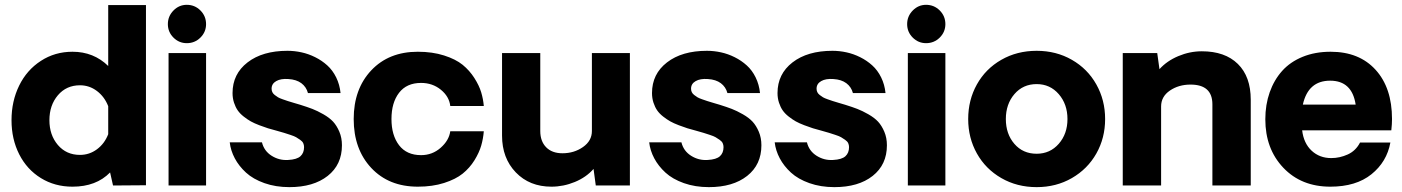

<svg xmlns="http://www.w3.org/2000/svg" viewBox="-20 -770 5821 797"><path d="M585.9 -749V-1L449.2 0L437 -54.2Q379.4 4.9 280.8 4.9Q207.5 4.9 149.7 -30.8Q91.8 -66.4 59.8 -129.4Q27.8 -192.4 27.8 -271Q27.8 -350.1 59.6 -414.8Q91.3 -479.5 149.7 -517.3Q208 -555.2 280.8 -555.2Q368.7 -555.2 429.2 -496.1V-749ZM312 -127Q351.1 -127 382.6 -150.4Q414.1 -173.8 429.2 -212.9V-329.1Q414.1 -368.2 382.6 -392.1Q351.1 -416 312 -416Q255.4 -416 220.2 -374.5Q185.1 -333 185.1 -271Q185.1 -209.5 220.2 -168.2Q255.4 -127 312 -127Z M755.4 -590.8Q723.1 -590.8 700 -614Q676.8 -637.2 676.8 -669.9Q676.8 -702.6 700 -726.3Q723.1 -750 755.4 -750Q788.6 -750 812 -726.6Q835.4 -703.1 835.4 -669.9Q835.4 -637.2 812 -614Q788.6 -590.8 755.4 -590.8ZM679.7 -549.8H835.4V0H679.7Z M1181.2 6.8Q1124.5 6.8 1077.6 -9.8Q1030.8 -26.4 1001.2 -53.5Q971.7 -80.6 954.6 -112.8Q937.5 -145 933.6 -179.2H1067.4Q1076.2 -143.1 1107.7 -123.3Q1139.2 -103.5 1176.3 -106Q1212.4 -107.9 1227.3 -121.6Q1242.2 -135.3 1242.2 -159.2Q1242.2 -168 1238.8 -175.5Q1235.4 -183.1 1225.8 -189.7Q1216.3 -196.3 1209.2 -200.4Q1202.1 -204.6 1185.1 -210.2Q1168 -215.8 1159.4 -218.5Q1150.9 -221.2 1129.4 -227.1Q1106.9 -232.9 1092.3 -237.5Q1077.6 -242.2 1056.4 -250.2Q1035.2 -258.3 1021.2 -266.1Q1007.3 -273.9 991.7 -286.1Q976.1 -298.3 966.8 -311.8Q957.5 -325.2 951.4 -343.8Q945.3 -362.3 945.3 -383.8Q945.3 -462.9 1007.6 -511Q1069.8 -559.1 1173.3 -559.1Q1202.6 -559.1 1231.7 -552.7Q1260.7 -546.4 1288.6 -532.5Q1316.4 -518.6 1338.6 -498.5Q1360.8 -478.5 1375.5 -448.7Q1390.1 -418.9 1393.6 -383.8H1258.3Q1251.5 -409.2 1231 -424.6Q1210.4 -439.9 1177.2 -441.9Q1145.5 -444.3 1126.5 -433.3Q1107.4 -422.4 1107.4 -401.9Q1107.4 -394 1110.4 -387.7Q1113.3 -381.3 1120.4 -375.7Q1127.4 -370.1 1134 -366.2Q1140.6 -362.3 1153.3 -357.9Q1166 -353.5 1174.6 -350.6Q1183.1 -347.7 1200.2 -342.8Q1217.3 -337.9 1226.6 -335Q1256.3 -325.7 1276.6 -317.9Q1296.9 -310.1 1322.3 -295.7Q1347.7 -281.2 1362.8 -264.9Q1377.9 -248.5 1388.7 -223.1Q1399.4 -197.8 1399.4 -167Q1399.4 -86.4 1340.3 -39.8Q1281.2 6.8 1181.2 6.8Z M1714.4 4.9Q1593.8 4.9 1521 -73Q1448.2 -150.9 1448.2 -275.9Q1448.2 -400.4 1521 -477.8Q1593.8 -555.2 1714.4 -555.2Q1774.9 -555.2 1823.2 -539.8Q1871.6 -524.4 1900.4 -501Q1929.2 -477.5 1949.2 -446Q1969.2 -414.6 1977.5 -386.7Q1985.8 -358.9 1988.3 -330.1H1849.1Q1844.7 -369.1 1810.1 -397.5Q1775.4 -425.8 1728 -425.8Q1668 -425.8 1636.5 -384.8Q1605 -343.8 1605 -275.9Q1605 -208.5 1636.5 -167.2Q1668 -126 1728 -126Q1774.4 -126 1809.1 -156.5Q1843.8 -187 1849.1 -225.1H1988.3Q1985.8 -194.3 1977.5 -165.5Q1969.2 -136.7 1949.5 -104.7Q1929.7 -72.8 1900.6 -49.3Q1871.6 -25.9 1823.5 -10.5Q1775.4 4.9 1714.4 4.9Z M2594.7 -549.8V0H2453.1L2443.8 -68.8Q2413.6 -34.2 2366.2 -14.6Q2318.8 4.9 2269 4.9Q2178.2 4.9 2121.1 -54.4Q2064 -113.8 2064 -207V-549.8H2222.7V-226.1Q2222.7 -183.6 2247.1 -158.7Q2271.5 -133.8 2314.9 -133.8Q2363.3 -133.8 2400.1 -159.7Q2437 -185.5 2437 -226.1V-549.8Z M2922.4 6.8Q2865.7 6.8 2818.8 -9.8Q2772 -26.4 2742.4 -53.5Q2712.9 -80.6 2695.8 -112.8Q2678.7 -145 2674.8 -179.2H2808.6Q2817.4 -143.1 2848.9 -123.3Q2880.4 -103.5 2917.5 -106Q2953.6 -107.9 2968.5 -121.6Q2983.4 -135.3 2983.4 -159.2Q2983.4 -168 2980 -175.5Q2976.6 -183.1 2967 -189.7Q2957.5 -196.3 2950.4 -200.4Q2943.4 -204.6 2926.3 -210.2Q2909.2 -215.8 2900.6 -218.5Q2892.1 -221.2 2870.6 -227.1Q2848.1 -232.9 2833.5 -237.5Q2818.8 -242.2 2797.6 -250.2Q2776.4 -258.3 2762.5 -266.1Q2748.5 -273.9 2732.9 -286.1Q2717.3 -298.3 2708 -311.8Q2698.7 -325.2 2692.6 -343.8Q2686.5 -362.3 2686.5 -383.8Q2686.5 -462.9 2748.8 -511Q2811 -559.1 2914.6 -559.1Q2943.8 -559.1 2972.9 -552.7Q3002 -546.4 3029.8 -532.5Q3057.6 -518.6 3079.8 -498.5Q3102.1 -478.5 3116.7 -448.7Q3131.3 -418.9 3134.8 -383.8H2999.5Q2992.7 -409.2 2972.2 -424.6Q2951.7 -439.9 2918.5 -441.9Q2886.7 -444.3 2867.7 -433.3Q2848.6 -422.4 2848.6 -401.9Q2848.6 -394 2851.6 -387.7Q2854.5 -381.3 2861.6 -375.7Q2868.7 -370.1 2875.2 -366.2Q2881.8 -362.3 2894.5 -357.9Q2907.2 -353.5 2915.8 -350.6Q2924.3 -347.7 2941.4 -342.8Q2958.5 -337.9 2967.8 -335Q2997.6 -325.7 3017.8 -317.9Q3038.1 -310.1 3063.5 -295.7Q3088.9 -281.2 3104 -264.9Q3119.1 -248.5 3129.9 -223.1Q3140.6 -197.8 3140.6 -167Q3140.6 -86.4 3081.5 -39.8Q3022.5 6.8 2922.4 6.8Z M3443.4 6.8Q3386.7 6.8 3339.8 -9.8Q3293 -26.4 3263.4 -53.5Q3233.9 -80.6 3216.8 -112.8Q3199.7 -145 3195.8 -179.2H3329.6Q3338.4 -143.1 3369.9 -123.3Q3401.4 -103.5 3438.5 -106Q3474.6 -107.9 3489.5 -121.6Q3504.4 -135.3 3504.4 -159.2Q3504.4 -168 3501 -175.5Q3497.6 -183.1 3488 -189.7Q3478.5 -196.3 3471.4 -200.4Q3464.4 -204.6 3447.3 -210.2Q3430.2 -215.8 3421.6 -218.5Q3413.1 -221.2 3391.6 -227.1Q3369.1 -232.9 3354.5 -237.5Q3339.8 -242.2 3318.6 -250.2Q3297.4 -258.3 3283.4 -266.1Q3269.5 -273.9 3253.9 -286.1Q3238.3 -298.3 3229 -311.8Q3219.7 -325.2 3213.6 -343.8Q3207.5 -362.3 3207.5 -383.8Q3207.5 -462.9 3269.8 -511Q3332 -559.1 3435.5 -559.1Q3464.8 -559.1 3493.9 -552.7Q3522.9 -546.4 3550.8 -532.5Q3578.6 -518.6 3600.8 -498.5Q3623 -478.5 3637.7 -448.7Q3652.3 -418.9 3655.8 -383.8H3520.5Q3513.7 -409.2 3493.2 -424.6Q3472.7 -439.9 3439.5 -441.9Q3407.7 -444.3 3388.7 -433.3Q3369.6 -422.4 3369.6 -401.9Q3369.6 -394 3372.6 -387.7Q3375.5 -381.3 3382.6 -375.7Q3389.6 -370.1 3396.2 -366.2Q3402.8 -362.3 3415.5 -357.9Q3428.2 -353.5 3436.8 -350.6Q3445.3 -347.7 3462.4 -342.8Q3479.5 -337.9 3488.8 -335Q3518.6 -325.7 3538.8 -317.9Q3559.1 -310.1 3584.5 -295.7Q3609.9 -281.2 3625 -264.9Q3640.1 -248.5 3650.9 -223.1Q3661.6 -197.8 3661.6 -167Q3661.6 -86.4 3602.5 -39.8Q3543.5 6.8 3443.4 6.8Z M3824.2 -590.8Q3792 -590.8 3768.8 -614Q3745.6 -637.2 3745.6 -669.9Q3745.6 -702.6 3768.8 -726.3Q3792 -750 3824.2 -750Q3857.4 -750 3880.9 -726.6Q3904.3 -703.1 3904.3 -669.9Q3904.3 -637.2 3880.9 -614Q3857.4 -590.8 3824.2 -590.8ZM3748.5 -549.8H3904.3V0H3748.5Z M4283.2 6.8Q4201.7 6.8 4136.5 -30.8Q4071.3 -68.4 4035.2 -132.8Q3999 -197.3 3999 -275.9Q3999 -355 4035.2 -419.7Q4071.3 -484.4 4136.5 -521.7Q4201.7 -559.1 4283.2 -559.1Q4364.3 -559.1 4429.4 -521.7Q4494.6 -484.4 4531 -419.4Q4567.4 -354.5 4567.4 -275.9Q4567.4 -197.3 4531 -132.8Q4494.6 -68.4 4429.4 -30.8Q4364.3 6.8 4283.2 6.8ZM4283.2 -131.8Q4338.9 -131.8 4375 -173.1Q4411.1 -214.4 4411.1 -275.9Q4411.1 -337.4 4375 -379.2Q4338.9 -420.9 4283.2 -420.9Q4226.6 -420.9 4190.9 -379.4Q4155.3 -337.9 4155.3 -275.9Q4155.3 -213.9 4190.7 -172.9Q4226.1 -131.8 4283.2 -131.8Z M4968.8 -557.1Q5064.9 -557.1 5118.4 -504.6Q5171.9 -452.1 5171.9 -356V0H5012.7V-336.9Q5012.7 -418.9 4921.9 -418.9Q4872.6 -418.9 4836.2 -394Q4799.8 -369.1 4799.8 -328.1V0H4640.6V-549.8H4783.7L4793 -482.9Q4823.7 -517.1 4871.3 -537.1Q4918.9 -557.1 4968.8 -557.1Z M5758.3 -275.9Q5758.3 -254.9 5755.4 -229H5385.3Q5391.6 -175.3 5424.6 -144.5Q5457.5 -113.8 5506.3 -113.8Q5541.5 -113.8 5574.7 -128.9Q5607.9 -144 5625.5 -178.2H5751.5Q5736.8 -98.1 5672.9 -46.6Q5608.9 4.9 5502.4 4.9Q5381.8 4.9 5307.1 -73.7Q5232.4 -152.3 5232.4 -274.9Q5232.4 -335.4 5250.5 -386.7Q5268.6 -438 5302.2 -475.6Q5335.9 -513.2 5387.5 -534.2Q5439 -555.2 5503.4 -555.2Q5622.1 -555.2 5690.2 -480.2Q5758.3 -405.3 5758.3 -275.9ZM5501.5 -435.1Q5410.2 -435.1 5388.2 -335.9H5607.4Q5592.3 -435.1 5501.5 -435.1Z"/></svg>

Font: Oakes Grotesk Bold
Style: Regular
Weight: 700
Designer: Samuel Oakes
Foundry: Samuel Oakes
Version: Version 1.000;PS 001.000;hotconv 1.0.88;makeotf.lib2.5.64775